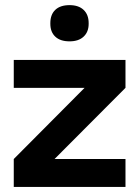

<svg xmlns="http://www.w3.org/2000/svg" viewBox="-20 -736 525 756"><path d="M34.2 -500H474.1V-390.1L194.8 -109.9H474.1V0H34.2V-109.9L313 -390.1H34.2ZM178.2 -642.1V-645Q178.2 -678.7 197.8 -697.3Q217.3 -715.8 253.9 -715.8Q289.6 -715.8 309.3 -697Q329.1 -678.2 329.1 -645V-642.1Q329.1 -610.4 309.3 -591.8Q289.6 -573.2 253.9 -573.2Q217.3 -573.2 197.8 -591.6Q178.2 -609.9 178.2 -642.1Z"/></svg>

Font: LT Wave Text Bold
Style: Regular
Weight: 700
Designer: Daniel Lyons
Version: Version 2.5 (Glyphs App)